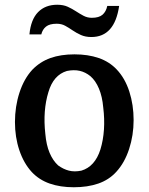

<svg xmlns="http://www.w3.org/2000/svg" viewBox="-20 -779 626 809"><path d="M543 -273Q543 -209 524 -151Q505 -93 470 -55Q439 -21 394 -5.5Q349 10 291 10Q234 10 189.5 -5.5Q145 -21 114 -54Q80 -91 61.5 -146Q43 -201 43 -265Q43 -330 62 -388.5Q81 -447 116 -485Q149 -519 192.5 -534.5Q236 -550 294 -550Q351 -550 396 -534.5Q441 -519 472 -486Q507 -449 525 -393Q543 -337 543 -273ZM171 -215Q175 -168 189 -135Q203 -102 225 -82Q247 -66 270.5 -60Q294 -54 323 -60Q380 -77 403 -149Q415 -188 418 -233Q421 -278 415 -326Q411 -372 397 -405.5Q383 -439 361 -458Q340 -475 316 -480.5Q292 -486 262 -480Q205 -463 184 -391Q160 -313 171 -215ZM104 -634Q110 -697 140.5 -728Q171 -759 221 -759Q247 -759 265.5 -750.5Q284 -742 300 -731.5Q316 -721 332 -712.5Q348 -704 367 -704Q397 -704 412 -717Q427 -730 432 -754H482Q463 -623 365 -623Q340 -623 321 -631.5Q302 -640 286 -651Q270 -662 254.5 -670.5Q239 -679 219 -679Q189 -679 174 -667Q159 -655 154 -634Z"/></svg>

Font: Domine Medium
Style: Regular
Weight: 500
Designer: Pablo Impallari, Rodrigo Fuenzalida, Brenda Gallo
Foundry: Pablo Impallari, Rodrigo Fuenzalida, Brenda Gallo
Version: Version 2.000